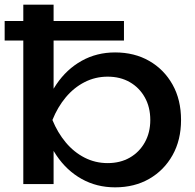

<svg xmlns="http://www.w3.org/2000/svg" viewBox="-31 -790 836 824"><path d="M463 14Q384 14 319.5 -22Q255 -58 211 -123.5Q167 -189 148 -275Q167 -363 211 -428Q255 -493 319.5 -529Q384 -565 463 -565Q546 -565 609.5 -528.5Q673 -492 709.5 -427Q746 -362 746 -275Q746 -189 709.5 -124Q673 -59 609.5 -22.5Q546 14 463 14ZM431 -90Q485 -90 526 -113.5Q567 -137 590.5 -179Q614 -221 614 -275Q614 -330 590.5 -372Q567 -414 526 -437.5Q485 -461 431 -461Q378 -461 332 -437.5Q286 -414 251 -372Q216 -330 194 -275Q216 -221 251 -179Q286 -137 332 -113.5Q378 -90 431 -90ZM199 0H69V-770H199V-363L179 -326V-222L199 -179ZM501 -616H-11V-700H501Z"/></svg>

Font: Bounded
Style: Regular
Weight: 400
Designer: Vlad Churkin
Version: Version 1.0